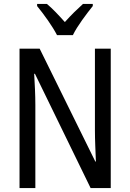

<svg xmlns="http://www.w3.org/2000/svg" viewBox="-20 -963 666 983"><path d="M272 -783H353C375 -829 423 -892 455 -932V-943H405C371 -912 347 -889 312 -850C281 -885 248 -920 220 -943H170V-932C206 -888 249 -828 272 -783ZM547 0V-714H466V-294C466 -247 469 -187 471 -136H468L183 -714H80V0H161V-426C161 -477 158 -533 155 -585H159L444 0Z"/></svg>

Font: Noto Sans Malayalam Condensed
Style: Regular
Weight: 400
Width: 3
Designer: Jelle Bosma - Monotype Design Team
Foundry: Monotype Imaging Inc.
Version: Version 2.104